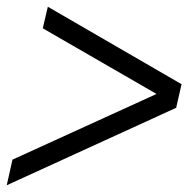

<svg xmlns="http://www.w3.org/2000/svg" viewBox="-27 -627 562 570"><path d="M-7 -77 10 -153 477 -366 469 -330 100 -543 115 -607 512 -377 496 -307Z"/></svg>

Font: Platypi Light ExtraBold
Style: Italic
Weight: 800
Italic angle: -13°
Version: Version 1.200